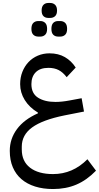

<svg xmlns="http://www.w3.org/2000/svg" viewBox="-20 -972 668 1296"><path d="M338 304Q271 304 217 287Q163 270 125 237.5Q87 205 66.5 157Q46 109 46 46Q46 -35 94.5 -100.5Q143 -166 236 -207V-212Q178 -247 147 -297Q116 -347 116 -404Q116 -449 131 -487Q146 -525 172.5 -553Q199 -581 235.5 -596.5Q272 -612 314 -612Q374 -612 418 -586.5Q462 -561 491 -516L430 -451Q405 -484 376 -499Q347 -514 307 -514Q251 -514 221.5 -484.5Q192 -455 192 -404Q192 -341 237 -312.5Q282 -284 354 -284Q376 -284 400 -286.5Q424 -289 450 -294L531 -309L547 -219L415 -193Q267 -163 197 -112Q127 -61 127 18V37Q127 117 183 160Q239 203 338 203Q471 203 570 103L628 180Q566 244 495.5 274Q425 304 338 304ZM373 -725Q352 -725 339.5 -737.5Q327 -750 327 -777Q327 -805 339.5 -817.5Q352 -830 373 -830H386Q407 -830 420 -817.5Q433 -805 433 -777Q433 -750 420 -737.5Q407 -725 386 -725ZM239 -725Q218 -725 205 -737.5Q192 -750 192 -777Q192 -805 205 -817.5Q218 -830 239 -830H252Q272 -830 285 -817.5Q298 -805 298 -777Q298 -750 285 -737.5Q272 -725 252 -725ZM306 -851Q286 -851 273.5 -863Q261 -875 261 -901Q261 -927 273.5 -939.5Q286 -952 306 -952H319Q339 -952 352 -939.5Q365 -927 365 -901Q365 -875 352 -863Q339 -851 319 -851Z"/></svg>

Font: IBM Plex Sans Arabic Text
Style: Regular
Weight: 450
Designer: Mike Abbink, Paul van der Laan, Pieter van Rosmalen, Wael Morcos, Khajak Apelian
Foundry: Bold Monday
Version: Version 1.2